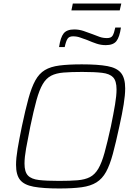

<svg xmlns="http://www.w3.org/2000/svg" viewBox="-20 -1061 768 1089"><path d="M316 8Q225 8 171 -2Q117 -12 94 -40.5Q71 -69 71 -126Q71 -164 80 -217.5Q89 -271 104 -344Q124 -439 141.5 -502.5Q159 -566 180.5 -605Q202 -644 234.5 -663.5Q267 -683 317.5 -689.5Q368 -696 444 -696Q536 -696 589.5 -686Q643 -676 666.5 -647Q690 -618 690 -560Q690 -522 681.5 -469Q673 -416 657 -344Q637 -251 620 -188Q603 -125 581.5 -86Q560 -47 527 -26.5Q494 -6 443.5 1Q393 8 316 8ZM315 -35Q377 -35 419.5 -38.5Q462 -42 490 -56.5Q518 -71 537.5 -104Q557 -137 573 -195Q589 -253 609 -344Q624 -417 632.5 -468Q641 -519 641 -554Q641 -602 621.5 -622.5Q602 -643 559 -648Q516 -653 446 -653Q383 -653 340.5 -649.5Q298 -646 270 -631.5Q242 -617 222.5 -584Q203 -551 187 -493Q171 -435 152 -344Q137 -270 128 -219Q119 -168 119 -133Q119 -86 138.5 -65.5Q158 -45 201 -40Q244 -35 315 -35ZM315 -794Q323 -849 341 -871.5Q359 -894 401 -894Q428 -894 453.5 -885.5Q479 -877 505 -867Q525 -859 544.5 -852Q564 -845 587 -845Q610 -845 618.5 -858.5Q627 -872 634 -905H666Q658 -850 640 -827.5Q622 -805 580 -805Q553 -805 527.5 -813.5Q502 -822 477 -833Q456 -840 436.5 -847.5Q417 -855 394 -855Q372 -855 363 -841Q354 -827 347 -794ZM385 -1002 393 -1041H668L659 -1002Z"/></svg>

Font: Saira ExtraLight
Style: Italic
Weight: 200
Italic angle: -12°
Designer: Hector Gatti with collaboration of the Omnibus-Type team
Foundry: Omnibus-Type
Version: Version 1.100; ttfautohint (v1.8.3)